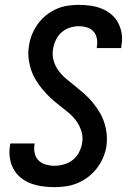

<svg xmlns="http://www.w3.org/2000/svg" viewBox="-20 -763 540 791"><path d="M204 8Q179 8 154 4.5Q129 1 106.5 -7.5Q84 -16 65.5 -31Q47 -46 35.5 -67Q24 -88 20.5 -113Q17 -138 21 -163Q21 -165 21.5 -167.5Q22 -170 23 -172H123Q123 -171 122.5 -169.5Q122 -168 122 -167Q119 -149 123 -131.5Q127 -114 139 -102Q151 -90 168.5 -85Q186 -80 204 -80Q223 -80 243 -85.5Q263 -91 279 -103.5Q295 -116 305 -134.5Q315 -153 318 -172Q323 -198 315.5 -222Q308 -246 294 -265Q280 -284 261.5 -299.5Q243 -315 224 -329.5Q205 -344 187.5 -360.5Q170 -377 155 -395Q140 -413 127.5 -433.5Q115 -454 107.5 -477.5Q100 -501 97.5 -526Q95 -551 100 -577Q103 -600 112.5 -622.5Q122 -645 136.5 -665Q151 -685 170.5 -700.5Q190 -716 212.5 -726Q235 -736 258.5 -739.5Q282 -743 305 -743Q330 -743 354 -739.5Q378 -736 400 -727Q422 -718 439.5 -703Q457 -688 467.5 -667.5Q478 -647 481.5 -623Q485 -599 480 -574Q480 -572 479.5 -569.5Q479 -567 479 -565H378Q379 -566 379 -567.5Q379 -569 379 -570Q382 -587 379 -604Q376 -621 365.5 -633Q355 -645 338.5 -650Q322 -655 305 -655Q286 -655 267.5 -649Q249 -643 234 -630Q219 -617 210.5 -599Q202 -581 199 -563Q194 -537 201 -513Q208 -489 222.5 -470Q237 -451 255.5 -436Q274 -421 292.5 -406Q311 -391 329 -375Q347 -359 362 -340.5Q377 -322 389.5 -301.5Q402 -281 409.5 -258Q417 -235 419.5 -209.5Q422 -184 418 -158Q414 -135 404 -112Q394 -89 378.5 -69Q363 -49 342.5 -33.5Q322 -18 299 -8.5Q276 1 252 4.5Q228 8 204 8Z"/></svg>

Font: Iosevka SS04 Semibold
Style: Italic
Weight: 600
Italic angle: -9°
Monospace: yes
Designer: Belleve Invis
Foundry: Belleve Invis
Version: Version 19.0.0; ttfautohint (v1.8.4)